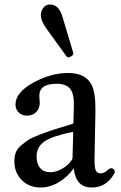

<svg xmlns="http://www.w3.org/2000/svg" viewBox="-20 -825 541 855"><path d="M274 -577 190 -693Q162 -731 162 -757Q162 -777 173.5 -791Q185 -805 202 -805Q241 -805 257 -754L305 -594Q310 -582 298 -575L295 -573Q281 -564 274 -577ZM491 -60Q491 -54 487 -49Q452 10 389 10Q353 10 333.5 -10.5Q314 -31 308 -75Q280 -36 241 -13Q202 10 161 10Q110 10 77 -23Q44 -56 44 -106Q44 -128 50 -145Q56 -162 73.5 -177Q91 -192 106.5 -202Q122 -212 158.5 -226Q195 -240 220.5 -248Q246 -256 301 -273Q307 -275 307 -278L309 -357Q310 -408 292 -430Q274 -452 232 -452Q155 -452 155 -398Q155 -393 156 -382.5Q157 -372 157 -367Q157 -342 141 -326Q125 -310 100 -310Q78 -310 63.5 -324Q49 -338 49 -360Q49 -413 127.5 -456.5Q206 -500 283 -500Q360 -500 387 -449Q406 -414 405 -330L401 -124Q400 -81 406 -67Q412 -53 429 -53Q445 -53 462 -70Q470 -76 476 -76Q482 -76 486.5 -71.5Q491 -67 491 -60ZM303 -123 306 -232Q306 -236 305 -237Q304 -238 301 -237Q213 -219 178 -195Q143 -171 143 -128Q143 -95 159 -76.5Q175 -58 204 -58Q230 -58 257.5 -74Q285 -90 300 -113Q303 -117 303 -123Z"/></svg>

Font: Caslon OS
Style: Regular
Weight: 400
Designer: Alfredo Marco Pradil
Foundry: Hanken Design Co.
Version: Version 1.000;PS 001.000;hotconv 1.0.88;makeotf.lib2.5.64775